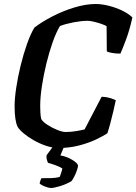

<svg xmlns="http://www.w3.org/2000/svg" viewBox="-20 -740 682 960"><path d="M272 0Q243 0 210.5 -11Q178 -22 149 -38.5Q120 -55 98.5 -73Q77 -91 68 -106Q53 -137 53 -209Q53 -247 61 -300.5Q69 -354 83 -411.5Q97 -469 115 -520Q133 -571 152 -602Q188 -630 241 -657.5Q294 -685 351.5 -702.5Q409 -720 458 -720Q489 -720 524.5 -711Q560 -702 591 -687Q622 -672 642 -653Q628 -590 610.5 -543Q593 -496 582 -472Q557 -472 539 -475.5Q521 -479 514 -483L513 -609Q503 -615 485.5 -621Q468 -627 449 -631.5Q430 -636 417 -636Q388 -636 348.5 -628.5Q309 -621 280 -610Q261 -579 243.5 -529.5Q226 -480 212 -422.5Q198 -365 189.5 -309.5Q181 -254 181 -210Q181 -192 182 -175.5Q183 -159 186 -145Q194 -131 217 -116Q240 -101 266 -90.5Q292 -80 308 -80Q334 -80 361 -84.5Q388 -89 403 -93L488 -256Q509 -256 529 -250Q549 -244 559 -239Q554 -215 547 -185Q540 -155 532 -125Q524 -95 517 -74Q497 -60 460 -42.5Q423 -25 375 -12.5Q327 0 272 0ZM235 200Q227 200 214.5 196Q202 192 191 186.5Q180 181 178 176Q183 158 187 151Q214 151 236 150.5Q258 150 278 145Q282 137 286 124Q290 111 292 103Q282 95 258.5 86.5Q235 78 220 74Q217 68 214 57.5Q211 47 213 36Q225 19 241.5 -2.5Q258 -24 269 -37H313L282 37Q315 43 342.5 60Q370 77 370 89Q370 96 364.5 112Q359 128 351 143.5Q343 159 337 166Q312 181 280.5 190.5Q249 200 235 200Z"/></svg>

Font: Texturina 72pt 72pt Regular
Style: Bold Italic
Weight: 700
Italic angle: -11°
Designer: Guillermo Torres Carreño
Foundry: Omnibus-Type
Version: Version 1.002; ttfautohint (v1.8.3)